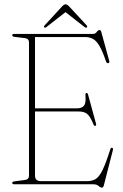

<svg xmlns="http://www.w3.org/2000/svg" viewBox="-20 -858 573 894"><path d="M37 -694Q37 -700 45.5 -700H412Q424 -700 430.2 -709Q436.5 -718 443.5 -718Q449.5 -718 452 -708L488.5 -575Q491.5 -565 483.5 -564Q476.5 -563 473.5 -572.5Q458 -618 444 -642.5Q430 -667 414 -676.2Q398 -685.5 375.5 -685.5H143V-353.5H338Q361 -353.5 371 -365.8Q381 -378 378 -412.5Q376.5 -423.5 382 -425Q388 -426.5 390.5 -416L427 -282.5Q429.5 -273 423.5 -272Q417.5 -270.5 415 -279.5Q400.5 -315 386.5 -327Q372.5 -339 345.5 -339H143V-40Q143 -14.5 171 -14.5H384.5Q409 -14.5 425.5 -24.5Q442 -34.5 457.5 -66.2Q473 -98 493.5 -162.5Q496.5 -171 501.5 -170Q508 -169 505.5 -158.5L463.5 5Q461 15.5 455 15.5Q447.5 15.5 439 7.8Q430.5 0 413.5 0H45.5Q37 0 37 -6.5Q37 -12.5 47 -13.5L96 -20Q115 -22 115 -40.5V-660Q115 -678 96 -680.5L47 -686.5Q37 -687.5 37 -694ZM198 -733.5Q190.5 -727 187 -730Q182 -734 188 -740L268.5 -827.5Q278.5 -838 285 -838Q292.5 -838 302.5 -827.5L383.5 -740Q388.5 -734 383.5 -730Q379.5 -727 372 -733.5L285 -801.5Z"/></svg>

Font: Fraunces 144pt Soft Thin
Style: Regular
Weight: 100
Version: Version 1.000;[0bf87f6ff]